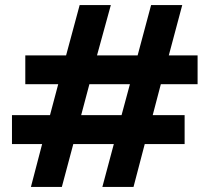

<svg xmlns="http://www.w3.org/2000/svg" viewBox="-20 -720 797 752"><path d="M101.1 12.2 145 -155.8H26.9V-269H175.8L208 -390.1H79.1V-502.9H238.8L292 -700.2H414.1L359.9 -502.9H519L571.8 -700.2H693.8L641.1 -502.9H753.9V-390.1H609.9L578.1 -269H703.1V-155.8H546.9L502.9 12.2H380.9L425.8 -155.8H267.1L222.2 12.2ZM297.9 -269H456.1L488.8 -390.1H330.1Z"/></svg>

Font: Archivo Expanded ExtraBold
Style: Italic
Weight: 800
Width: 7
Italic angle: -10°
Designer: Hector Gatti
Foundry: Omnibus-Type
Version: Version 2.001